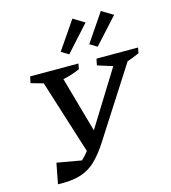

<svg xmlns="http://www.w3.org/2000/svg" viewBox="-131 -1019 1005 1129"><g transform="rotate(-15 372.0 -454.5)"><path d="M81 5 105 -120 254 -94Q276 -115 296 -140L154 -590L79 -611L87 -650H381L375 -617Q327 -595 272 -584L367 -247L575 -582L483 -611L491 -650H744L738 -617Q717 -608 699 -600.5Q681 -593 664 -588L390 -161Q351 -101 311 -63Q271 -25 217 -8.5Q163 8 81 5ZM415 -914 484 -872 343 -716 298 -743ZM588 -914 658 -872 516 -716 472 -743Z"/></g></svg>

Font: Piazzolla SC Medium
Style: Italic
Weight: 500
Italic angle: -11.3°
Designer: Juan Pablo del Peral
Foundry: Huerta Tipografica
Version: Version 1.330